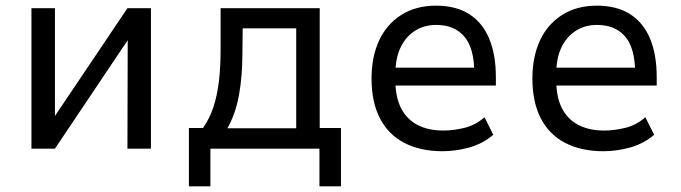

<svg xmlns="http://www.w3.org/2000/svg" viewBox="-20 -525 2404 678"><path d="M91 0V-496H174V-108H169L430 -496H513V0H430L431 -389H435L174 0Z M647 133V-73H697Q721 -108 734 -148Q747 -188 753 -237.5Q759 -287 759 -350V-496H1109V-73H1184V133H1108V0H723V133ZM783 -72H1026V-425H837L836 -336Q836 -257 824 -190Q812 -123 783 -72Z M1543 9Q1465 9 1408.5 -20Q1352 -49 1322 -106.5Q1292 -164 1292 -248Q1292 -324 1318.5 -381.5Q1345 -439 1396.5 -472Q1448 -505 1520 -505Q1590 -505 1637 -475Q1684 -445 1707.5 -388.5Q1731 -332 1731 -253V-223H1358V-286H1674L1655 -265Q1655 -354 1620 -395.5Q1585 -437 1520 -437Q1479 -437 1446.5 -417Q1414 -397 1395 -358.5Q1376 -320 1376 -260V-245Q1376 -182 1396.5 -142.5Q1417 -103 1455 -83.5Q1493 -64 1545 -64Q1581 -64 1620 -73.5Q1659 -83 1691 -111L1722 -49Q1684 -17 1636.5 -4Q1589 9 1543 9Z M2111 9Q2033 9 1976.5 -20Q1920 -49 1890 -106.5Q1860 -164 1860 -248Q1860 -324 1886.5 -381.5Q1913 -439 1964.5 -472Q2016 -505 2088 -505Q2158 -505 2205 -475Q2252 -445 2275.5 -388.5Q2299 -332 2299 -253V-223H1926V-286H2242L2223 -265Q2223 -354 2188 -395.5Q2153 -437 2088 -437Q2047 -437 2014.5 -417Q1982 -397 1963 -358.5Q1944 -320 1944 -260V-245Q1944 -182 1964.5 -142.5Q1985 -103 2023 -83.5Q2061 -64 2113 -64Q2149 -64 2188 -73.5Q2227 -83 2259 -111L2290 -49Q2252 -17 2204.5 -4Q2157 9 2111 9Z"/></svg>

Font: Nunito Sans 7pt SemiCondensed
Style: Regular
Weight: 400
Width: 4
Designer: Vernon Adams
Foundry: Vernon Adams
Version: Version 3.101;gftools[0.9.27]